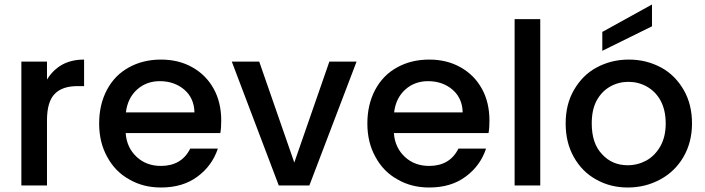

<svg xmlns="http://www.w3.org/2000/svg" viewBox="-20 -825 3136 854"><path d="M189 -471C189 -471 189 -551 189 -551C189 -551 75 -551 75 -551C75 -551 75 0 75 0C75 0 189 0 189 0C189 0 189 -290 189 -290C189 -290 189 -290 189 -290C189 -346 201 -385 224 -408C247 -431 280 -442 325 -442C325 -442 354 -442 354 -442C354 -442 354 -560 354 -560C354 -560 354 -560 354 -560C316 -560 283 -552 256 -537C228 -521 206 -499 189 -471Z M964 -289C964 -289 964 -289 964 -289C964 -342 953 -390 930 -431C907 -472 876 -503 835 -526C794 -549 748 -560 696 -560C696 -560 696 -560 696 -560C642 -560 594 -548 553 -525C511 -502 479 -469 456 -426C433 -383 421 -333 421 -276C421 -276 421 -276 421 -276C421 -219 433 -170 457 -127C480 -84 513 -50 555 -27C596 -3 643 9 696 9C696 9 696 9 696 9C761 9 815 -7 859 -40C902 -72 932 -113 949 -164C949 -164 826 -164 826 -164C826 -164 826 -164 826 -164C801 -113 757 -87 696 -87C696 -87 696 -87 696 -87C653 -87 617 -100 588 -127C559 -154 542 -189 539 -233C539 -233 960 -233 960 -233C960 -233 960 -233 960 -233C963 -250 964 -268 964 -289ZM540 -325C540 -325 540 -325 540 -325C545 -368 562 -402 590 -427C618 -452 652 -464 691 -464C691 -464 691 -464 691 -464C734 -464 771 -451 800 -426C829 -401 844 -367 845 -325C845 -325 540 -325 540 -325Z M1133 -551C1133 -551 1011 -551 1011 -551C1011 -551 1220 0 1220 0C1220 0 1356 0 1356 0C1356 0 1566 -551 1566 -551C1566 -551 1445 -551 1445 -551C1445 -551 1289 -102 1289 -102C1289 -102 1133 -551 1133 -551Z M2157 -289C2157 -289 2157 -289 2157 -289C2157 -342 2146 -390 2123 -431C2100 -472 2069 -503 2028 -526C1987 -549 1941 -560 1889 -560C1889 -560 1889 -560 1889 -560C1835 -560 1787 -548 1746 -525C1704 -502 1672 -469 1649 -426C1626 -383 1614 -333 1614 -276C1614 -276 1614 -276 1614 -276C1614 -219 1626 -170 1650 -127C1673 -84 1706 -50 1748 -27C1789 -3 1836 9 1889 9C1889 9 1889 9 1889 9C1954 9 2008 -7 2052 -40C2095 -72 2125 -113 2142 -164C2142 -164 2019 -164 2019 -164C2019 -164 2019 -164 2019 -164C1994 -113 1950 -87 1889 -87C1889 -87 1889 -87 1889 -87C1846 -87 1810 -100 1781 -127C1752 -154 1735 -189 1732 -233C1732 -233 2153 -233 2153 -233C2153 -233 2153 -233 2153 -233C2156 -250 2157 -268 2157 -289ZM1733 -325C1733 -325 1733 -325 1733 -325C1738 -368 1755 -402 1783 -427C1811 -452 1845 -464 1884 -464C1884 -464 1884 -464 1884 -464C1927 -464 1964 -451 1993 -426C2022 -401 2037 -367 2038 -325C2038 -325 1733 -325 1733 -325Z M2269 -740C2269 -740 2269 0 2269 0C2269 0 2383 0 2383 0C2383 0 2383 -740 2383 -740C2383 -740 2269 -740 2269 -740Z M2772 9C2772 9 2772 9 2772 9C2825 9 2873 -3 2917 -27C2960 -50 2995 -84 3020 -127C3045 -170 3058 -220 3058 -276C3058 -276 3058 -276 3058 -276C3058 -332 3046 -382 3021 -425C2996 -468 2963 -502 2920 -525C2877 -548 2830 -560 2777 -560C2777 -560 2777 -560 2777 -560C2724 -560 2677 -548 2634 -525C2591 -502 2558 -468 2533 -425C2508 -382 2496 -332 2496 -276C2496 -276 2496 -276 2496 -276C2496 -219 2508 -170 2532 -127C2556 -84 2589 -50 2631 -27C2673 -3 2720 9 2772 9ZM2772 -90C2772 -90 2772 -90 2772 -90C2726 -90 2688 -106 2658 -139C2627 -171 2612 -217 2612 -276C2612 -276 2612 -276 2612 -276C2612 -316 2619 -350 2634 -378C2649 -405 2669 -426 2694 -440C2719 -454 2746 -461 2775 -461C2775 -461 2775 -461 2775 -461C2804 -461 2832 -454 2857 -440C2882 -426 2903 -405 2918 -378C2933 -350 2941 -316 2941 -276C2941 -276 2941 -276 2941 -276C2941 -236 2933 -202 2917 -174C2901 -146 2880 -125 2855 -111C2829 -97 2801 -90 2772 -90ZM2880 -805C2880 -805 2659 -683 2659 -683C2659 -683 2659 -599 2659 -599C2659 -599 2880 -708 2880 -708C2880 -708 2880 -805 2880 -805Z"/></svg>

Font: Girnar Poppins
Style: Medium
Weight: 500
Designer: Ninad Kale (Devanagari), Jonny Pinhorn (Latin)
Foundry: Indian Type Foundry
Version: ""